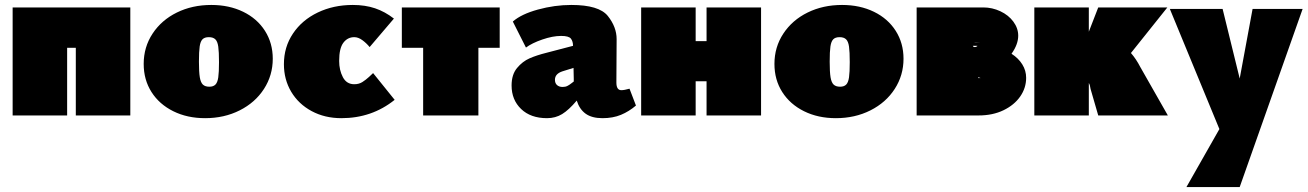

<svg xmlns="http://www.w3.org/2000/svg" viewBox="-20 -466 5279 775"><path d="M506 0H286V-273H251V0H31V-436H506Z M560 -208Q560 -276 596 -330.5Q632 -385 694 -415.5Q756 -446 833 -446Q905 -446 961.5 -418.5Q1018 -391 1049.5 -341.5Q1081 -292 1081 -229Q1081 -162 1045.5 -107Q1010 -52 947.5 -20.5Q885 11 808 11Q736 11 679.5 -17Q623 -45 591.5 -94.5Q560 -144 560 -208ZM864 -215Q864 -257 861 -278Q858 -299 849 -307.5Q840 -316 823 -316Q806 -316 797.5 -307.5Q789 -299 786 -278.5Q783 -258 783 -217Q783 -175 786.5 -154Q790 -133 799 -124.5Q808 -116 825 -116Q841 -116 849.5 -124.5Q858 -133 861 -153.5Q864 -174 864 -215Z M1126 -207Q1126 -276 1162.5 -330.5Q1199 -385 1262.5 -415.5Q1326 -446 1404 -446Q1454 -446 1494 -432.5Q1534 -419 1570 -391L1472 -276Q1459 -292 1442.5 -304Q1426 -316 1410 -316Q1383 -316 1366 -293.5Q1349 -271 1349 -220Q1349 -183 1364 -154.5Q1379 -126 1410 -126Q1429 -126 1443 -135Q1457 -144 1469.5 -155.5Q1482 -167 1486 -171L1573 -63Q1481 11 1358 11Q1291 11 1238 -17.5Q1185 -46 1155.5 -95.5Q1126 -145 1126 -207Z M1997 -273H1911V0H1688V-273H1602V-436H1997Z M2547 -40Q2519 -16 2486.5 -2.5Q2454 11 2412 11Q2369 11 2344 -7Q2319 -25 2308 -60Q2276 -22 2249 -5.5Q2222 11 2188 11Q2122 11 2083.5 -26Q2045 -63 2045 -121Q2045 -165 2067 -191.5Q2089 -218 2117.5 -230.5Q2146 -243 2186 -253L2293 -281Q2293 -299 2284.5 -310Q2276 -321 2245 -321Q2211 -321 2169 -306.5Q2127 -292 2103 -274L2050 -379Q2084 -409 2151.5 -427.5Q2219 -446 2286 -446Q2398 -446 2433.5 -401.5Q2469 -357 2469 -308L2468 -133Q2468 -102 2488 -102Q2500 -102 2521 -108ZM2296 -137V-147L2295 -192L2250 -178Q2220 -168 2220 -144Q2220 -130 2228.5 -122.5Q2237 -115 2251 -115Q2262 -115 2270 -119Q2278 -123 2285.5 -129Q2293 -135 2296 -137Z M3052 -436V0H2832V-138H2788V0H2568V-436H2788V-300H2832V-436Z M3106 -208Q3106 -276 3142 -330.5Q3178 -385 3240 -415.5Q3302 -446 3379 -446Q3451 -446 3507.5 -418.5Q3564 -391 3595.5 -341.5Q3627 -292 3627 -229Q3627 -162 3591.5 -107Q3556 -52 3493.5 -20.5Q3431 11 3354 11Q3282 11 3225.5 -17Q3169 -45 3137.5 -94.5Q3106 -144 3106 -208ZM3410 -215Q3410 -257 3407 -278Q3404 -299 3395 -307.5Q3386 -316 3369 -316Q3352 -316 3343.5 -307.5Q3335 -299 3332 -278.5Q3329 -258 3329 -217Q3329 -175 3332.5 -154Q3336 -133 3345 -124.5Q3354 -116 3371 -116Q3387 -116 3395.5 -124.5Q3404 -133 3407 -153.5Q3410 -174 3410 -215Z M4122 -152Q4122 -111 4098 -76.5Q4074 -42 4030.5 -21Q3987 0 3930 0H3680V-436H3949Q3985 -436 4018 -420.5Q4051 -405 4070.5 -378.5Q4090 -352 4090 -322Q4090 -287 4063 -249Q4091 -231 4106.5 -206Q4122 -181 4122 -152ZM3911 -294H3939Q3932 -294 3924.5 -294.5Q3917 -295 3911 -294ZM3915 -276Q3919 -276 3923 -278.5Q3927 -281 3924 -281H3907Q3908 -276 3915 -276ZM3938 -151Q3937 -151 3932.5 -153Q3928 -155 3928 -152V-151Z M4694 0H4413L4382 -107Q4380 -123 4375 -131V0H4155V-436H4375V-338L4413 -436H4692L4545 -252Q4566 -228 4583 -195Z M5238 -430 4984 289H4769L4902 55L4702 -430H4915L4984 -149L5036 -430Z"/></svg>

Font: Ysabeau Black
Style: Regular
Weight: 900
Designer: Christian Thalmann (Catharsis Fonts)
Version: Version 0.003